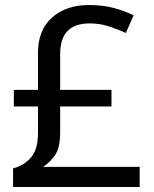

<svg xmlns="http://www.w3.org/2000/svg" viewBox="-20 -743 612 763"><path d="M334 -723Q389 -723 433 -711Q477 -699 511 -682L480 -612Q450 -626 413.5 -638Q377 -650 336 -650Q279 -650 249 -620.5Q219 -591 219 -525V-386H423V-320H219V-216Q219 -155 198 -125.5Q177 -96 151 -80H535V0H32V-74Q75 -85 103 -117Q131 -149 131 -215V-320H35V-386H131V-534Q131 -623 186.5 -673Q242 -723 334 -723Z"/></svg>

Font: Noto Sans PhagsPa
Style: Regular
Weight: 400
Designer: Monotype Design Team
Foundry: Monotype Imaging Inc.
Version: Version 2.004; ttfautohint (v1.8.4.7-5d5b)